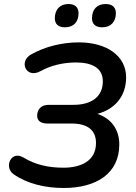

<svg xmlns="http://www.w3.org/2000/svg" viewBox="-20 -926 676 956"><path d="M297 10C460 10 574 -62 574 -207C574 -281 534 -336 465 -359C552 -382 608 -447 608 -541C608 -646 514 -715 372 -715C290 -715 204 -694 137 -656C71 -622 109 -533 180 -571C234 -601 297 -615 358 -615C439 -615 492 -587 492 -521C492 -444 435 -404 346 -404H222C187 -404 166 -384 165 -351C164 -326 182 -311 216 -311H336C416 -311 458 -278 458 -214C458 -122 379 -91 296 -91C223 -91 157 -105 98 -141C34 -180 -1 -93 47 -59C116 -11 204 10 297 10ZM489 -790C532 -790 557 -818 557 -860C557 -890 539 -906 506 -906C462 -906 438 -878 438 -835C438 -806 456 -790 489 -790ZM303 -790C348 -790 371 -818 371 -860C371 -890 353 -906 321 -906C278 -906 253 -878 253 -835C253 -806 271 -790 303 -790Z"/></svg>

Font: SN Pro Semibold
Style: Italic
Weight: 600
Italic angle: -9°
Designer: Tobias Whetton
Foundry: Supernotes
Version: Version 1.001;Glyphs 3.2 (3249)